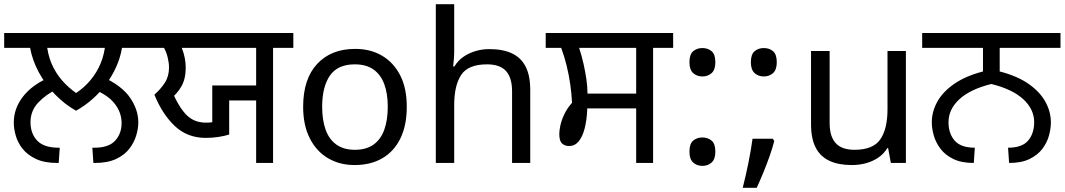

<svg xmlns="http://www.w3.org/2000/svg" viewBox="-27 -780 5096 919"><path d="M337 -250Q282 -281 236 -328.5Q190 -376 159 -433.5Q128 -491 117 -551H-7V-622H681V-551H557Q549 -504 529.5 -460.5Q510 -417 481.5 -378Q453 -339 416.5 -306.5Q380 -274 337 -250ZM475 -551H199Q207 -498 229.5 -455Q252 -412 285 -379Q318 -346 356 -322L318 -323Q357 -345 389.5 -378Q422 -411 444.5 -454.5Q467 -498 475 -551ZM39 -193Q39 -261 83 -317.5Q127 -374 206 -408L246 -353Q194 -329 156.5 -289.5Q119 -250 119 -195Q119 -141 151 -107Q183 -73 254 -73H259L254 0H248Q186 0 145.5 -19Q105 -38 81.5 -67.5Q58 -97 48.5 -130.5Q39 -164 39 -193ZM635 -194Q635 -165 625 -131.5Q615 -98 592 -68Q569 -38 528.5 -19Q488 0 426 0H420L415 -73H426Q493 -73 524 -106.5Q555 -140 555 -191Q555 -241 522.5 -283Q490 -325 421 -353L464 -412Q556 -370 595.5 -312.5Q635 -255 635 -194Z M1199 0V-299H1070V-136Q1048 -129 1018.5 -124.5Q989 -120 958 -120Q870 -120 810 -176.5Q750 -233 712 -327Q742 -353 762 -384Q782 -415 782 -457Q782 -479 775.5 -505.5Q769 -532 758 -551H667V-622H1377V-551H1280V0ZM989 -371H1199V-551H843Q853 -526 857.5 -502Q862 -478 862 -457Q862 -403 841.5 -367Q821 -331 789 -307L793 -352Q825 -273 862.5 -233Q900 -193 958 -193Q969 -193 976 -193.5Q983 -194 989 -195Z M1920 -269Q1920 -180 1889.5 -117.5Q1859 -55 1803 -22.5Q1747 10 1670 10Q1599 10 1543.5 -22.5Q1488 -55 1456 -117.5Q1424 -180 1424 -269Q1424 -402 1491 -474Q1558 -546 1673 -546Q1746 -546 1801.5 -513.5Q1857 -481 1888.5 -419.5Q1920 -358 1920 -269ZM1515 -269Q1515 -206 1531.5 -159.5Q1548 -113 1583 -88Q1618 -63 1672 -63Q1726 -63 1761 -88Q1796 -113 1812.5 -159.5Q1829 -206 1829 -269Q1829 -333 1812 -378Q1795 -423 1760.5 -447.5Q1726 -472 1671 -472Q1589 -472 1552 -418Q1515 -364 1515 -269Z M2147 -537Q2147 -518 2145.5 -498Q2144 -478 2142 -462H2148Q2165 -490 2191 -508Q2217 -526 2249 -535.5Q2281 -545 2315 -545Q2380 -545 2423.5 -524.5Q2467 -504 2489 -461Q2511 -418 2511 -349V0H2424V-343Q2424 -408 2395 -440Q2366 -472 2304 -472Q2214 -472 2180.5 -421.5Q2147 -371 2147 -277V0H2059V-760H2147Z M3018 0V-261H2784Q2782 -206 2771.5 -165.5Q2761 -125 2742.5 -103Q2724 -81 2697 -81Q2677 -81 2663.5 -93Q2650 -105 2650 -139Q2650 -154 2655 -178.5Q2660 -203 2673.5 -232Q2687 -261 2711 -288Q2709 -331 2702.5 -376.5Q2696 -422 2685 -466.5Q2674 -511 2659 -551H2585V-622H3195V-551H3099V0ZM2785 -332H3018V-551H2745Q2758 -511 2766.5 -472.5Q2775 -434 2780 -399Q2785 -364 2785 -332Z M3335 -414Q3309 -414 3291 -430Q3273 -446 3273 -482Q3273 -520 3291 -535Q3309 -550 3335 -550Q3361 -550 3379 -535Q3397 -520 3397 -482Q3397 -446 3379 -430Q3361 -414 3335 -414ZM3335 14Q3309 14 3291 -2Q3273 -18 3273 -54Q3273 -92 3291 -107Q3309 -122 3335 -122Q3361 -122 3379 -107Q3397 -92 3397 -54Q3397 -18 3379 -2Q3361 14 3335 14Z M3672 -116 3679 -105Q3670 -70 3656.5 -32Q3643 6 3627.5 44Q3612 82 3595 119H3528Q3543 60 3555.5 -2Q3568 -64 3575 -116ZM3629 -414Q3603 -414 3585 -430Q3567 -446 3567 -482Q3567 -520 3585 -535Q3603 -550 3629 -550Q3655 -550 3673 -535Q3691 -520 3691 -482Q3691 -446 3673 -430Q3655 -414 3629 -414Z M4309 -536V0H4237L4224 -71H4220Q4203 -43 4176 -25Q4149 -7 4117 1.5Q4085 10 4050 10Q3986 10 3942.5 -10.5Q3899 -31 3877 -74Q3855 -117 3855 -185V-536H3944V-191Q3944 -127 3973 -95Q4002 -63 4063 -63Q4152 -63 4186.5 -113Q4221 -163 4221 -257V-536Z M4634 0Q4575 0 4536 -19Q4497 -38 4474.5 -68Q4452 -98 4442.5 -131.5Q4433 -165 4433 -194Q4433 -245 4459 -292.5Q4485 -340 4539.5 -378Q4594 -416 4678 -438V-551H4387V-622H5049V-551H4758V-438Q4843 -416 4897 -378Q4951 -340 4977 -292.5Q5003 -245 5003 -194Q5003 -165 4994 -131.5Q4985 -98 4962.5 -68Q4940 -38 4901 -19Q4862 0 4803 0L4798 -73Q4865 -73 4894 -107Q4923 -141 4923 -195Q4923 -257 4871 -305Q4819 -353 4718 -378Q4617 -353 4565 -305Q4513 -257 4513 -195Q4513 -141 4542.5 -107Q4572 -73 4639 -73Z"/></svg>

Font: hexlgurmukhi05
Style: Book
Weight: 400
Designer: Jelle Bosma - Monotype Design Team
Foundry: Monotype Imaging Inc.
Version: Version 2.003